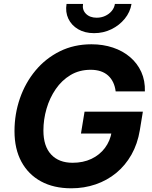

<svg xmlns="http://www.w3.org/2000/svg" viewBox="-20 -967 791 996"><path d="M349.6 9.8Q258.8 9.8 192.8 -26Q126.9 -61.9 91 -128.2Q55.2 -194.6 55.2 -286.8Q55.2 -375.8 83.4 -457Q111.6 -538.1 164.2 -601.2Q216.8 -664.3 290.3 -700.8Q363.9 -737.3 454.3 -737.3Q514.5 -737.3 565.9 -720.1Q617.3 -702.9 654.9 -670.7Q692.6 -638.6 713 -593.6Q733.3 -548.6 731.6 -492.9H580Q576.8 -519.1 566.9 -539.8Q557 -560.5 540.8 -575.2Q524.6 -589.8 502 -597.4Q479.3 -605 450.4 -605Q391.4 -605 345.9 -577.7Q300.3 -550.4 269 -504.6Q237.6 -458.9 221.4 -403Q205.2 -347.2 205.2 -289.8Q205.2 -208.4 245.3 -165.5Q285.3 -122.6 356.7 -122.6Q411.2 -122.6 454.1 -142.8Q496.9 -163.1 524.3 -199.5Q551.7 -236 559.5 -283.7L588.8 -274.4H400L418.6 -387.6H721.1L705.4 -291.9Q693.6 -220.6 661.9 -164.6Q630.2 -108.7 582.9 -69.8Q535.6 -31 476.1 -10.6Q416.6 9.8 349.6 9.8ZM468.1 -795Q420.4 -795 385.7 -815.2Q350.9 -835.5 334.6 -869.9Q318.3 -904.3 325.2 -946.6H410.7Q405.6 -915.8 425.9 -895.5Q446.2 -875.1 481.8 -875.1Q505.3 -875.1 525.5 -884.4Q545.7 -893.7 559.3 -909.8Q572.9 -926 576.1 -946.6H662.2Q655.3 -904.3 627.2 -869.8Q599 -835.3 557.5 -815.1Q516.1 -795 468.1 -795Z"/></svg>

Font: Adwaita Sans
Style: Italic
Weight: 400
Italic angle: -9.39999°
Designer: Rasmus Andersson
Foundry: rsms
Version: Version 4.001;git-9221beed3